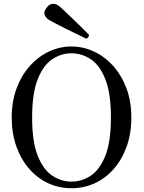

<svg xmlns="http://www.w3.org/2000/svg" viewBox="-20 -984 763 1016"><path d="M358 12Q293 12 236 -14Q179 -40 135.5 -89.5Q92 -139 67 -208Q42 -277 42 -362Q42 -448 68 -517Q94 -586 138.5 -635.5Q183 -685 239.5 -711.5Q296 -738 358 -738Q420 -738 477 -711.5Q534 -685 578.5 -635.5Q623 -586 649 -517Q675 -448 675 -362Q675 -277 650 -208Q625 -139 581.5 -89.5Q538 -40 480.5 -14Q423 12 358 12ZM358 -23Q413 -23 460.5 -54.5Q508 -86 537.5 -160Q567 -234 567 -362Q567 -490 537.5 -564.5Q508 -639 460.5 -670.5Q413 -702 358 -702Q304 -702 256.5 -670.5Q209 -639 179.5 -564.5Q150 -490 150 -362Q150 -234 179.5 -160Q209 -86 256.5 -54.5Q304 -23 358 -23ZM435 -780Q432 -782 413 -791Q394 -800 367 -813Q340 -826 312.5 -840Q285 -854 264 -865Q243 -876 236 -881Q222 -891 216 -906Q210 -921 226 -942Q240 -962 257 -963.5Q274 -965 288 -955Q295 -951 312.5 -934.5Q330 -918 352 -897Q374 -876 395.5 -855Q417 -834 432 -819Q447 -804 450 -801Q452 -795 447.5 -788Q443 -781 435 -780Z"/></svg>

Font: TsukuhouMincho
Style: Regular
Weight: 400
Designer: Iose
Foundry: Typographish
Version: Version 1.001; ttfautohint (v1.8.3)